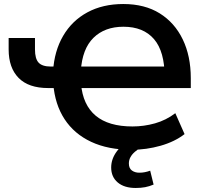

<svg xmlns="http://www.w3.org/2000/svg" viewBox="-20 -735 1033 955"><path d="M634 10Q518 10 433.5 -29.5Q349 -69 301 -142.5Q253 -216 245 -318L272 -297H220Q122 -297 72.5 -347.5Q23 -398 23 -489V-546H154V-489Q154 -443 172 -423.5Q190 -404 233 -404H264L244 -381Q250 -481 294 -556.5Q338 -632 414.5 -673.5Q491 -715 593 -715Q700 -715 774.5 -668.5Q849 -622 889 -539Q929 -456 929 -346V-297H358L383 -318Q392 -213 456 -159.5Q520 -106 639 -106Q696 -106 751 -121.5Q806 -137 852 -172L898 -68Q849 -30 778.5 -10Q708 10 634 10ZM594 -602Q501 -602 445 -547Q389 -492 382 -382L359 -404H828L799 -352Q799 -479 746 -540.5Q693 -602 594 -602ZM655 200Q598 200 565.5 172.5Q533 145 533 98Q533 55 562 16.5Q591 -22 637 -43L680 0Q665 8 651 20Q637 32 629 46.5Q621 61 621 78Q621 102 636 113Q651 124 673 124Q687 124 700 121.5Q713 119 727 114L744 183Q723 192 702 196Q681 200 655 200Z"/></svg>

Font: Nunito Sans 9pt
Style: Bold
Weight: 700
Version: Version 3.101;gftools[0.9.27]